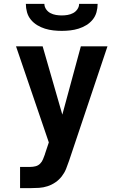

<svg xmlns="http://www.w3.org/2000/svg" viewBox="-20 -975 640 995"><path d="M84 0V-110H137Q151 -110 164.5 -113.5Q178 -117 188 -127Q198 -137 203 -150Q208 -163 213 -176V-177Q213 -177 213 -177Q213 -177 213 -177L233 -237L63 -735H201L303 -381L399 -735H537L338 -142Q331 -121 322.5 -100Q314 -79 300 -61Q286 -43 267 -30Q248 -17 226.5 -10Q205 -3 182.5 -1.5Q160 0 137 0ZM300 -815Q278 -815 256 -817.5Q234 -820 213 -826.5Q192 -833 173 -844.5Q154 -856 140 -873Q126 -890 120 -911.5Q114 -933 114 -955H210Q210 -940 219 -927Q228 -914 241.5 -907Q255 -900 270 -897.5Q285 -895 300 -895Q315 -895 330 -897.5Q345 -900 358.5 -907Q372 -914 381 -927Q390 -940 390 -955H486Q486 -933 480 -911.5Q474 -890 460 -873Q446 -856 427 -844.5Q408 -833 387 -826.5Q366 -820 344 -817.5Q322 -815 300 -815Z"/></svg>

Font: Iosevka SS04 XBd Ex
Style: Regular
Weight: 800
Width: 7
Monospace: yes
Designer: Belleve Invis
Foundry: Belleve Invis
Version: Version 19.0.0; ttfautohint (v1.8.4)